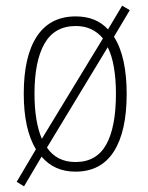

<svg xmlns="http://www.w3.org/2000/svg" viewBox="-20 -597 522 679"><path d="M428 -265Q428 -132 382.5 -61Q337 10 247 10Q172 10 127 -43L65 62L39 46L107 -69Q64 -140 64 -266Q64 -398 110.5 -468.5Q157 -539 248 -539Q320 -539 362 -493L412 -577L439 -561L383 -467Q406 -431 417 -380Q428 -329 428 -265ZM102 -266Q102 -167 128 -106L344 -461Q327 -482 303 -493.5Q279 -505 248 -505Q173 -505 137.5 -443Q102 -381 102 -266ZM390 -266Q390 -316 383 -358Q376 -400 361 -430L146 -75Q181 -24 247 -24Q321 -24 355.5 -85.5Q390 -147 390 -266Z"/></svg>

Font: Noto Sans Khmer Condensed ExtraLight
Style: Regular
Weight: 200
Width: 3
Designer: Danh Hong and the Monotype Design Team
Foundry: Monotype Imaging Inc.
Version: Version 2.004; ttfautohint (v1.8.4.7-5d5b)